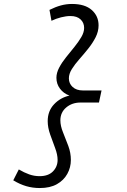

<svg xmlns="http://www.w3.org/2000/svg" viewBox="-20 -731 640 970"><path d="M344 -711Q409 -711 443.5 -680.5Q478 -650 478 -603Q478 -572 463 -542.5Q448 -513 425.5 -485Q403 -457 380.5 -431.5Q358 -406 343 -382Q328 -358 328 -335Q328 -309 347 -291.5Q366 -274 399 -274H493L480 -213H387Q344 -213 314.5 -188Q285 -163 285 -123Q285 -95 298.5 -62Q312 -29 325 6Q338 41 338 77Q338 115 320 147.5Q302 180 267.5 199.5Q233 219 181 219Q145 219 112.5 209.5Q80 200 47 180L75 125Q102 141 127.5 150Q153 159 180 159Q224 159 247.5 135Q271 111 271 77Q271 50 258.5 17Q246 -16 233.5 -51.5Q221 -87 221 -119Q221 -170 253 -204Q285 -238 331 -248Q301 -259 283 -283Q265 -307 265 -338Q265 -363 279 -389.5Q293 -416 314 -442Q335 -468 356 -494Q377 -520 391 -544Q405 -568 405 -590Q405 -616 387 -633Q369 -650 336 -650Q314 -650 288.5 -643.5Q263 -637 240 -626L230 -681Q260 -696 287.5 -703.5Q315 -711 344 -711Z"/></svg>

Font: Red Hat Mono
Style: Italic
Weight: 300
Italic angle: -12°
Monospace: yes
Designer: Pentagram, MCKL
Foundry: Pentagram, MCKL
Version: Version 1.023